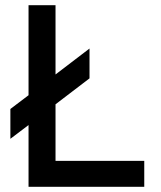

<svg xmlns="http://www.w3.org/2000/svg" viewBox="-20 -720 621 740"><path d="M90 0V-238L20 -185V-300L90 -353V-700H194V-433L325 -533V-418L194 -318V-100H536V0Z"/></svg>

Font: Overpass Light
Style: Bold
Weight: 600
Designer: Delve Withrington, Thomas Jockin
Foundry: Delve Fonts
Version: Version 3.000;DELV;Overpass